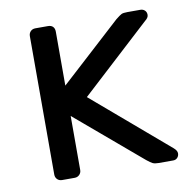

<svg xmlns="http://www.w3.org/2000/svg" viewBox="-64 -584 643 648"><g transform="rotate(-10 257.0 -260.0)"><path d="M75.2 -22.9V-497.1Q75.2 -506.8 81.5 -513.4Q87.9 -520 98.1 -520H141.1Q152.3 -520 158.2 -513.9Q164.1 -507.8 164.1 -497.1V-312L373 -502.9Q387.2 -514.2 393.1 -517.1Q398.9 -520 413.1 -520H458Q466.8 -520 472.9 -514.4Q479 -508.8 479 -499Q479 -489.3 466.8 -480L229 -261.2L487.8 -40Q499 -30.3 499 -21Q499 -12.2 493.4 -6.1Q487.8 0 479 0H429.2Q416 0 408.9 -3.4Q401.9 -6.8 389.2 -17.1L164.1 -208V-22.9Q164.1 -13.2 157.5 -6.6Q150.9 0 141.1 0H98.1Q87.9 0 81.5 -6.6Q75.2 -13.2 75.2 -22.9Z"/></g></svg>

Font: Rubik AZ
Style: Regular
Weight: 400
Designer: Hubert and Fischer
Foundry: Hubert & Fischer
Version: Version 2.000